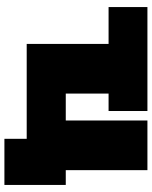

<svg xmlns="http://www.w3.org/2000/svg" viewBox="71 -658 688 870"><g transform="rotate(90 415.0 -223.0)"><path d="M179 0V-371H12V-547H483V-371H404V-177H526V-547H751V-177H818V101H609V0Z"/></g></svg>

Font: Montserrat Black
Style: Regular
Weight: 900
Designer: Julieta Ulanovsky
Foundry: Julieta Ulanovsky
Version: Version 9.000; ttfautohint (v1.8.4.7-5d5b)